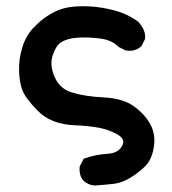

<svg xmlns="http://www.w3.org/2000/svg" viewBox="-20 -443 540 604"><path d="M276.4 140.6Q267.1 139.6 258.8 136Q250.5 132.3 243.7 126.5L243.2 126L242.7 125.5Q235.4 117.2 232.4 106.4Q229.5 95.7 230.5 83V81.1L231.4 79.6L241.2 60.1L243.2 56.6L246.6 55.2Q263.7 49.3 281 45.7Q298.3 42 316.9 41Q332.5 40 343 35.4Q353.5 30.8 359.9 22.5Q371.6 6.8 365.7 -4.9Q358.9 -18.6 324.7 -31.7Q320.3 -33.7 315.2 -35.2Q310.1 -36.6 304.4 -38.1Q298.8 -39.6 292.7 -40.8Q286.6 -42 279.8 -43Q272.9 -43.9 265.6 -44.9Q258.3 -45.9 250.5 -46.6Q242.7 -47.4 234.4 -47.9Q226.1 -48.3 216.8 -48.8Q140.1 -51.8 98.6 -94.7Q88.4 -105 80.6 -114Q72.8 -123 66.4 -131.6Q60.1 -140.1 55.9 -147.7Q51.8 -155.3 49.3 -162.1Q41 -186.5 40 -220.2Q39.6 -237.3 41.7 -254.9Q43.9 -272.5 49.3 -290.5Q59.6 -328.1 85 -355.5Q109.9 -381.8 137.2 -397.9Q164.6 -414.6 194.8 -419.9Q224.1 -424.8 261.7 -422.9Q299.3 -420.9 338.4 -410.6Q351.6 -407.2 364.3 -402.3Q377 -397.5 389.2 -390.9Q401.4 -384.3 413.1 -376L413.6 -375.5L414.6 -375Q439 -348.1 436.5 -322.3V-320.3L435.5 -318.8L425.8 -299.3L424.8 -297.9L423.3 -296.4Q404.3 -279.8 376.5 -284.2L375 -284.7L373.5 -285.2L354 -294.9L352.5 -295.9L351.6 -296.9Q330.6 -317.9 291.5 -322.3Q250 -327.1 220.7 -324.2Q192.4 -321.8 173.8 -311Q165.5 -306.2 158.4 -295.9Q151.4 -285.6 146 -269.5Q135.3 -237.8 151.9 -200.7Q160.2 -182.1 173.3 -170.2Q186.5 -158.2 205.6 -152.3Q246.1 -139.6 304.7 -136.7Q367.7 -133.8 402.8 -107.4Q437.5 -81.5 453.6 -50.8Q470.2 -19 463.9 20Q457.5 59.6 436.5 80.1Q417 99.6 390.6 115.7Q385.3 119.1 379.9 121.8Q374.5 124.5 368.9 127Q363.3 129.4 357.4 131.1Q351.6 132.8 345.7 134Q339.8 135.3 334 135.7Q306.6 138.7 277.8 140.6H276.9Z"/></svg>

Font: NaikaiFont
Style: Bold
Weight: 700
Version: Version 1.89